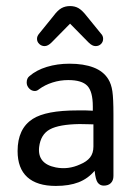

<svg xmlns="http://www.w3.org/2000/svg" viewBox="-20 -603 459 633"><path d="M286 -238Q271 -239 262.5 -239Q254 -239 248.5 -239Q243 -239 237 -239Q183 -239 146.5 -232Q110 -225 88 -211Q38 -179 38 -105Q38 -48 70 -19Q102 10 164 10Q208 10 239 -2Q270 -14 292 -40Q295 -10 302.5 -0.5Q310 9 322 9Q337 9 345.5 0.5Q354 -8 354 -23V-226Q354 -278 350.5 -302Q347 -326 337 -342Q321 -368 288.5 -380.5Q256 -393 209 -393Q169 -393 134.5 -382.5Q100 -372 77 -352Q68 -345 68 -331Q68 -320 76 -311.5Q84 -303 95 -303Q102 -303 109 -309Q128 -323 153 -331Q178 -339 205 -339Q250 -339 268 -320Q286 -301 286 -252ZM288 -193V-120Q288 -98 277 -84Q266 -70 244 -61Q205 -43 164 -51Q103 -63 109 -118Q114 -160 144.5 -176.5Q175 -193 242 -194Q262 -194 268.5 -193.5Q275 -193 288 -193ZM211 -525 272 -463Q284 -451 295 -451Q306 -451 313 -458Q320 -465 320 -475Q320 -485 313 -492L265 -551Q251 -569 239 -576Q227 -583 211 -583Q195 -583 182.5 -576Q170 -569 156 -550L109 -492Q102 -484 102 -475Q102 -465 109.5 -458Q117 -451 127 -451Q138 -451 150 -463Z"/></svg>

Font: Beiruti
Style: Regular
Weight: 400
Version: Version 1.00